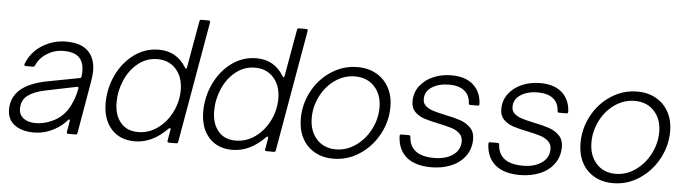

<svg xmlns="http://www.w3.org/2000/svg" viewBox="-48 -961 4186 1170"><g transform="rotate(5 2045.5 -376.5)"><path d="M22 -117Q22 -267 241 -308L436 -345Q443 -346 445 -356Q447 -376 447 -386Q447 -434 427 -461Q399 -501 322 -501Q268 -501 222 -472.5Q176 -444 156 -397Q153 -389 145 -389H100Q95 -389 92.5 -392.5Q90 -396 92 -401Q120 -475 187 -517Q254 -559 333 -559Q437 -559 480 -502Q512 -461 512 -394Q512 -370 505 -328L450 -9Q449 0 439 0H394Q389 0 386.5 -3Q384 -6 385 -11L397 -79V-82Q397 -88 393 -88Q390 -88 386 -84Q354 -46 310 -23Q250 10 185 10Q110 10 66 -23Q22 -56 22 -117ZM288 -70Q348 -96 382.5 -149.5Q417 -203 432 -280V-282Q432 -293 422 -290L232 -251Q164 -237 126 -208.5Q88 -180 88 -128Q88 -90 116 -69Q144 -48 190 -48Q240 -48 288 -70Z M605 -207Q605 -298 643.5 -379Q682 -460 749.5 -509.5Q817 -559 901 -559Q1010 -559 1068 -464Q1071 -458 1075 -458Q1078 -458 1080 -466L1131 -754Q1133 -763 1142 -763H1187Q1192 -763 1194.5 -760Q1197 -757 1196 -752L1066 -9Q1065 0 1055 0H1010Q1005 0 1002.5 -3Q1000 -6 1001 -11L1013 -80V-83Q1013 -89 1009 -89Q1005 -89 1000 -84Q908 10 801 10Q710 10 657.5 -49Q605 -108 605 -207ZM1054 -325Q1054 -404 1011 -452.5Q968 -501 897 -501Q831 -501 779.5 -460Q728 -419 699.5 -353.5Q671 -288 671 -217Q671 -141 709 -94.5Q747 -48 817 -48Q882 -48 936.5 -87.5Q991 -127 1022.5 -191Q1054 -255 1054 -325Z M1202 -207Q1202 -298 1240.5 -379Q1279 -460 1346.5 -509.5Q1414 -559 1498 -559Q1607 -559 1665 -464Q1668 -458 1672 -458Q1675 -458 1677 -466L1728 -754Q1730 -763 1739 -763H1784Q1789 -763 1791.5 -760Q1794 -757 1793 -752L1663 -9Q1662 0 1652 0H1607Q1602 0 1599.5 -3Q1597 -6 1598 -11L1610 -80V-83Q1610 -89 1606 -89Q1602 -89 1597 -84Q1505 10 1398 10Q1307 10 1254.5 -49Q1202 -108 1202 -207ZM1651 -325Q1651 -404 1608 -452.5Q1565 -501 1494 -501Q1428 -501 1376.5 -460Q1325 -419 1296.5 -353.5Q1268 -288 1268 -217Q1268 -141 1306 -94.5Q1344 -48 1414 -48Q1479 -48 1533.5 -87.5Q1588 -127 1619.5 -191Q1651 -255 1651 -325Z M1798 -216Q1798 -306 1840.5 -385Q1883 -464 1956.5 -511.5Q2030 -559 2116 -559Q2182 -559 2232 -530.5Q2282 -502 2309 -451Q2336 -400 2336 -335Q2336 -246 2293 -166.5Q2250 -87 2176.5 -38.5Q2103 10 2016 10Q1950 10 1900.5 -18.5Q1851 -47 1824.5 -98Q1798 -149 1798 -216ZM2270 -325Q2270 -403 2225 -452Q2180 -501 2106 -501Q2040 -501 1984.5 -462.5Q1929 -424 1896.5 -360.5Q1864 -297 1864 -227Q1864 -147 1908.5 -97.5Q1953 -48 2026 -48Q2092 -48 2148 -87.5Q2204 -127 2237 -191Q2270 -255 2270 -325Z M2407 -163Q2407 -173 2417 -173H2463Q2473 -173 2473 -163Q2476 -108 2514 -78Q2552 -48 2628 -48Q2698 -48 2742.5 -79Q2787 -110 2787 -163Q2787 -193 2767 -211.5Q2747 -230 2718 -239Q2689 -248 2638 -259Q2583 -270 2548.5 -281.5Q2514 -293 2490.5 -316.5Q2467 -340 2467 -380Q2467 -434 2497.5 -474.5Q2528 -515 2579 -537Q2630 -559 2691 -559Q2776 -559 2824 -516Q2872 -473 2875 -399Q2875 -389 2865 -389H2820Q2810 -389 2810 -399Q2807 -449 2773.5 -475Q2740 -501 2681 -501Q2618 -501 2576 -474Q2534 -447 2534 -400Q2534 -374 2552.5 -358Q2571 -342 2598.5 -333.5Q2626 -325 2673 -315Q2732 -303 2768 -290.5Q2804 -278 2829.5 -252Q2855 -226 2855 -182Q2855 -124 2823.5 -80Q2792 -36 2737 -13Q2682 10 2615 10Q2515 10 2462.5 -35.5Q2410 -81 2407 -163Z M2950 -163Q2950 -173 2960 -173H3006Q3016 -173 3016 -163Q3019 -108 3057 -78Q3095 -48 3171 -48Q3241 -48 3285.5 -79Q3330 -110 3330 -163Q3330 -193 3310 -211.5Q3290 -230 3261 -239Q3232 -248 3181 -259Q3126 -270 3091.5 -281.5Q3057 -293 3033.5 -316.5Q3010 -340 3010 -380Q3010 -434 3040.5 -474.5Q3071 -515 3122 -537Q3173 -559 3234 -559Q3319 -559 3367 -516Q3415 -473 3418 -399Q3418 -389 3408 -389H3363Q3353 -389 3353 -399Q3350 -449 3316.5 -475Q3283 -501 3224 -501Q3161 -501 3119 -474Q3077 -447 3077 -400Q3077 -374 3095.5 -358Q3114 -342 3141.5 -333.5Q3169 -325 3216 -315Q3275 -303 3311 -290.5Q3347 -278 3372.5 -252Q3398 -226 3398 -182Q3398 -124 3366.5 -80Q3335 -36 3280 -13Q3225 10 3158 10Q3058 10 3005.5 -35.5Q2953 -81 2950 -163Z M3509 -216Q3509 -306 3551.5 -385Q3594 -464 3667.5 -511.5Q3741 -559 3827 -559Q3893 -559 3943 -530.5Q3993 -502 4020 -451Q4047 -400 4047 -335Q4047 -246 4004 -166.5Q3961 -87 3887.5 -38.5Q3814 10 3727 10Q3661 10 3611.5 -18.5Q3562 -47 3535.5 -98Q3509 -149 3509 -216ZM3981 -325Q3981 -403 3936 -452Q3891 -501 3817 -501Q3751 -501 3695.5 -462.5Q3640 -424 3607.5 -360.5Q3575 -297 3575 -227Q3575 -147 3619.5 -97.5Q3664 -48 3737 -48Q3803 -48 3859 -87.5Q3915 -127 3948 -191Q3981 -255 3981 -325Z"/></g></svg>

Font: Open Sauce Two Light Italic
Style: Regular
Weight: 300
Italic angle: -10°
Designer: Alfredo Marco Pradil
Foundry: Creative Sauce Fz LLC
Version: Version 1.477